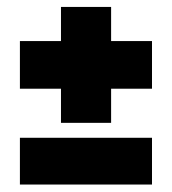

<svg xmlns="http://www.w3.org/2000/svg" viewBox="-20 -560 484 540"><path d="M36 -41V-172.5H407.5V-41ZM292.5 -214.5H151.5V-540.5H292.5ZM36 -310.5V-444.5H407.5V-310.5Z"/></svg>

Font: Anek Odia SemiCondensed ExtraBold
Style: Regular
Weight: 800
Width: 4
Designer: Yesha Goshar & Mahesh Sahu (Odia), Yesha Goshar (Latin)
Foundry: Ek Type
Version: Version 1.003